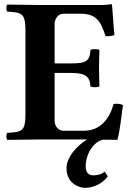

<svg xmlns="http://www.w3.org/2000/svg" viewBox="-20 -669 649 921"><path d="M497 177 482 154C467 169 443 172 426 172C409 172 391 162 391 130C391 70 428 11 474 1C511 1 543 2 543 2C557 -48 562 -114 570 -165C560 -171 538 -173 525 -170C505 -98 460 -42 384 -42H283C261 -42 242 -63 242 -90V-319H323C392 -319 411 -300 414 -255C420 -249 451 -249 457 -255C456 -290 455 -309 455 -343C455 -377 456 -399 457 -429C451 -435 420 -435 414 -429C411 -374 390 -365 323 -365H242V-554C242 -578 259 -603 283 -603H368C443 -603 464 -565 486 -496C498 -494 519 -496 529 -501C524 -542 519 -638 517 -646C517 -648 516 -649 513 -649C496 -646 488 -645 464 -645H169C169 -645 65 -646 15 -647C9 -641 9 -619 15 -613C85 -610 102 -605 102 -522V-122C102 -39 85 -35 15 -32C9 -26 9 -4 15 2C64 1 170 0 170 0H398C346 31 299 88 299 136C299 176 315 201 338 216C352 225 369 232 388 232C427 232 471 213 497 177Z"/></svg>

Font: Libertinus Serif
Style: Bold
Weight: 700
Designer: Philipp H. Poll, Khaled Hosny
Foundry: Caleb Maclennan
Version: Version 7.050;RELEASE